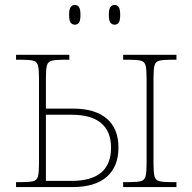

<svg xmlns="http://www.w3.org/2000/svg" viewBox="-20 -758 780 778"><path d="M444 -658Q434 -658 427.5 -666Q421 -674 421 -698Q421 -721 427.5 -729.5Q434 -738 444 -738Q455 -738 461 -729.5Q467 -721 467 -698Q467 -674 461 -666Q455 -658 444 -658ZM283 -658Q273 -658 266.5 -666Q260 -674 260 -698Q260 -721 266.5 -729.5Q273 -738 283 -738Q294 -738 300 -729.5Q306 -721 306 -698Q306 -674 300 -666Q294 -658 283 -658ZM479 0V-20H503Q536 -20 551 -24Q566 -28 570 -44Q574 -60 574 -94V-442Q574 -477 570 -492.5Q566 -508 551 -512Q536 -516 503 -516H479V-536H695V-516H673Q640 -516 625 -512Q610 -508 606 -492.5Q602 -477 602 -442V-94Q602 -60 606 -44Q610 -28 625 -24Q640 -20 673 -20H695V0ZM45 0V-20H67Q101 -20 115.5 -24Q130 -28 134 -44Q138 -60 138 -94V-442Q138 -477 134 -492.5Q130 -508 115 -512Q100 -516 67 -516H45V-536H261V-516H237Q205 -516 189.5 -512Q174 -508 170 -492.5Q166 -477 166 -442V-318H275Q365 -318 412.5 -277.5Q460 -237 460 -160Q460 -83 412.5 -41.5Q365 0 275 0ZM166 -25H270Q430 -25 430 -160Q430 -225 390 -259Q350 -293 270 -293H166Z"/></svg>

Font: Noto Serif Thin
Style: Regular
Weight: 100
Designer: Monotype Design Team
Foundry: Monotype Imaging Inc.
Version: Version 2.015